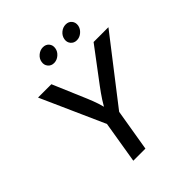

<svg xmlns="http://www.w3.org/2000/svg" viewBox="-250 -1092 1247 1247"><g transform="rotate(-45 373.5 -468.5)"><path d="M247.6 0 295.4 -289.6 100.1 -727.5H222.7L321.3 -495.6Q337.4 -457.5 349.1 -422.4Q360.8 -387.2 371.1 -335.4H335.4Q362.3 -388.2 385.5 -423.6Q408.7 -459 436 -495.6L610.4 -727.5H746.6L407.2 -289.6L358.9 0ZM542 -812Q515.6 -812 500.2 -830.6Q484.9 -849.1 489.3 -874.5Q493.7 -900.4 515.1 -918.5Q536.6 -936.5 563 -936.5Q588.9 -936.5 604 -918.5Q619.1 -900.4 615.2 -874.5Q610.8 -849.1 589.4 -830.6Q567.9 -812 542 -812ZM332.5 -812Q306.6 -812 291.3 -830.6Q275.9 -849.1 280.3 -874.5Q284.2 -900.4 305.9 -918.5Q327.6 -936.5 353.5 -936.5Q379.9 -936.5 395 -918.5Q410.2 -900.4 405.8 -874.5Q401.9 -849.1 380.4 -830.6Q358.9 -812 332.5 -812Z"/></g></svg>

Font: Inter Medium
Style: Italic
Weight: 500
Italic angle: -9.3988°
Designer: Rasmus Andersson
Foundry: rsms
Version: Version 4.001;git-66647c0bb